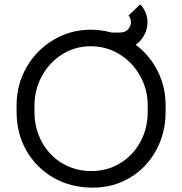

<svg xmlns="http://www.w3.org/2000/svg" viewBox="-20 -838 835 880"><path d="M739 -355V-326Q739 -227 694.5 -147Q650 -67 573 -22Q496 23 401 22Q302 21 223.5 -24.5Q145 -70 100.5 -148.5Q56 -227 56 -326V-355Q56 -450 101.5 -529.5Q147 -609 225.5 -655.5Q304 -702 397 -702Q442 -702 491 -689H531Q553 -689 566.5 -703Q580 -717 580 -737Q580 -755 569 -767L623 -818Q656 -782 656 -736Q656 -706 641.5 -678Q627 -650 602 -633Q666 -585 702.5 -512.5Q739 -440 739 -355ZM657 -355Q657 -428 622 -490.5Q587 -553 527.5 -589.5Q468 -626 396 -626Q325 -626 266 -589.5Q207 -553 172.5 -490.5Q138 -428 138 -355V-326Q138 -249 172 -187Q206 -125 265.5 -89.5Q325 -54 398 -54Q471 -54 530 -89.5Q589 -125 623 -187Q657 -249 657 -326Z"/></svg>

Font: Bellota
Style: Bold
Weight: 700
Designer: Kemie Guaida
Foundry: Kemie Guaida
Version: Version 4.001